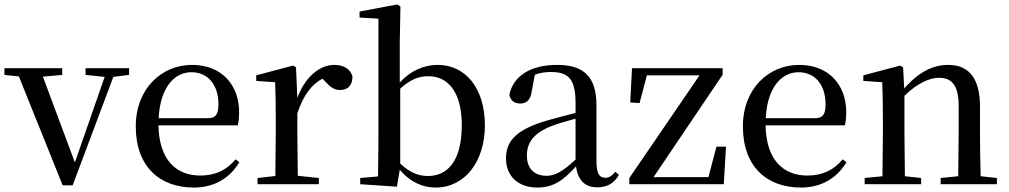

<svg xmlns="http://www.w3.org/2000/svg" viewBox="-29 -829 4539 864"><path d="M356 -492 442 -483 308 -98 164 -484 251 -492V-522H-9V-492L56 -485L253 5H298L481 -483L552 -492V-522H356Z M843 15C935 15 1005 -27 1048 -99L1031 -112C992 -65 942 -39 872 -39C765 -39 687 -108 684 -265H1041C1045 -281 1047 -301 1047 -325C1047 -445 970 -537 835 -537C700 -537 582 -432 582 -260C582 -78 691 15 843 15ZM685 -297C691 -432 754 -504 832 -504C908 -504 954 -446 954 -360C954 -316 943 -297 906 -297Z M1309 -319C1336 -400 1372 -448 1422 -475L1431 -466C1455 -439 1474 -424 1501 -424C1540 -424 1557 -448 1557 -485C1548 -520 1515 -537 1475 -537C1408 -537 1342 -480 1309 -388L1303 -526L1290 -534L1124 -490V-465L1209 -459C1211 -410 1212 -363 1212 -295V-230L1210 -37L1130 -28V0H1406V-28L1311 -38L1309 -230Z M1931 15C2063 15 2153 -102 2153 -265C2153 -434 2064 -537 1941 -537C1881 -537 1821 -513 1770 -458V-644L1773 -800L1758 -809L1589 -777V-750L1674 -745V-230C1674 -175 1673 -92 1672 -35L1592 -28V0L1757 11L1770 -65C1817 -9 1874 15 1931 15ZM1772 -430C1821 -475 1860 -486 1899 -486C1986 -486 2049 -416 2049 -266C2049 -95 1978 -37 1897 -37C1853 -37 1814 -53 1772 -93Z M2658 14C2702 14 2734 -3 2756 -42L2740 -56C2723 -36 2711 -29 2695 -29C2669 -29 2655 -46 2655 -104V-355C2655 -483 2599 -537 2478 -537C2357 -537 2280 -486 2263 -402C2268 -377 2286 -363 2312 -363C2339 -363 2359 -378 2364 -420L2378 -493C2403 -502 2426 -505 2449 -505C2528 -505 2561 -475 2561 -365V-321C2519 -310 2473 -298 2434 -287C2296 -247 2248 -196 2248 -116C2248 -32 2308 15 2388 15C2462 15 2505 -17 2563 -80C2571 -21 2601 14 2658 14ZM2561 -111C2501 -55 2467 -38 2431 -38C2377 -38 2342 -68 2342 -130C2342 -189 2375 -232 2456 -263C2486 -274 2523 -285 2561 -295Z M2803 0H3228L3238 -169H3195L3159 -32H2912L3223 -493V-522H2815L2807 -368L2849 -365L2882 -490H3119L2803 -28Z M3575 15C3667 15 3737 -27 3780 -99L3763 -112C3724 -65 3674 -39 3604 -39C3497 -39 3419 -108 3416 -265H3773C3777 -281 3779 -301 3779 -325C3779 -445 3702 -537 3567 -537C3432 -537 3314 -432 3314 -260C3314 -78 3423 15 3575 15ZM3417 -297C3423 -432 3486 -504 3564 -504C3640 -504 3686 -446 3686 -360C3686 -316 3675 -297 3638 -297Z M4282 0H4457V-28L4384 -36C4382 -91 4381 -174 4381 -230V-348C4381 -482 4327 -537 4238 -537C4172 -537 4108 -508 4040 -431L4035 -526L4022 -534L3856 -490V-465L3941 -459C3943 -410 3944 -363 3944 -295V-230L3942 -36L3862 -28V0H4116V-28L4043 -36L4041 -230V-398C4102 -458 4158 -479 4197 -479C4253 -479 4285 -446 4285 -352V-230L4283 -36L4204 -28V0Z"/></svg>

Font: Source Han Serif CN Medium
Style: Regular
Weight: 500
Designer: Ryoko NISHIZUKA 西塚涼子 (kana & ideographs); Frank Grießhammer (Latin, Greek & Cyrillic); Wenlong ZHANG 张文龙 (bopomofo); San
Foundry: Adobe
Version: Version 2.002;hotconv 1.1.0;makeotfexe 2.6.0